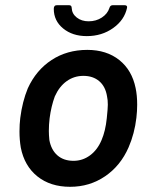

<svg xmlns="http://www.w3.org/2000/svg" viewBox="-20 -711 568 739"><path d="M60 -143Q55 -173 55 -205Q55 -232 58 -257Q66 -320 87 -371Q119 -441 178.5 -480Q238 -519 316 -519Q390 -519 439 -480Q488 -441 502 -372Q508 -344 508 -308Q508 -284 505 -258Q498 -197 475 -144Q444 -73 384.5 -32.5Q325 8 250 8Q174 8 124 -32Q74 -72 60 -143ZM371 -172Q386 -207 391 -256Q395 -294 395 -308Q395 -327 392 -340Q386 -378 362 -398.5Q338 -419 301 -419Q265 -419 236.5 -398.5Q208 -378 191 -340Q177 -302 171 -256Q168 -231 168 -207Q168 -192 170 -172Q177 -134 201 -113Q225 -92 263 -92Q298 -92 326.5 -113Q355 -134 371 -172ZM187 -677Q187 -691 199 -691H246Q256 -691 256 -680Q257 -658 275.5 -643.5Q294 -629 321 -629Q350 -629 372 -643.5Q394 -658 401 -680Q404 -691 414 -691H459Q471 -691 469 -681Q459 -634 415.5 -603Q372 -572 314 -572Q259 -572 223 -601.5Q187 -631 187 -677Z"/></svg>

Font: Barlow SemiBold
Style: Italic
Weight: 600
Italic angle: -7°
Designer: Jeremy Tribby
Foundry: Tribby Type
Version: Version 1.408